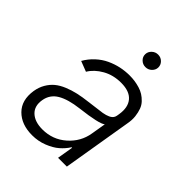

<svg xmlns="http://www.w3.org/2000/svg" viewBox="-210 -846 975 975"><g transform="rotate(45 278.0 -358.5)"><path d="M188.9 12.4Q111.9 12.4 68 -31.8Q24.1 -76 35.9 -152.3Q41.2 -183.9 55.6 -208.6Q70 -233.3 90.4 -250.2Q110.8 -267 140.1 -279.1Q169.4 -291.2 200.8 -298.3Q232.2 -305.4 272.4 -310Q352.3 -320 362.6 -321.7Q405.5 -329.5 417.6 -347.7Q422.2 -354.4 423.7 -363.3L425.8 -376.1Q435 -432.5 408.2 -464.3Q381.4 -496.1 320.7 -496.1Q264.6 -496.1 220.7 -471.2Q176.8 -446.4 154.5 -409.1L98.4 -430.8Q116.8 -463.1 143.3 -487.2Q169.7 -511.4 199.9 -525.4Q230.1 -539.4 261.4 -546.2Q292.6 -552.9 325.3 -552.9Q344.1 -552.9 361.9 -550.4Q379.6 -547.9 398.4 -542.3Q417.3 -536.6 432.2 -527.2Q447.1 -517.8 460.6 -503.7Q474.1 -489.7 481.2 -470.5Q488.3 -451.3 491.3 -426.5Q494.3 -401.6 488.3 -370.4L426.5 0H363.3L377.8 -86.3H373.9Q357.6 -60.4 333.1 -39.1Q308.6 -17.8 270.2 -2.7Q231.9 12.4 188.9 12.4ZM204.9 -45.5Q278.8 -45.5 332.6 -92.9Q386.4 -140.3 397.7 -209.2L410.9 -288Q389.2 -269.5 263.8 -254.6Q189.3 -245.7 148.3 -221.4Q107.2 -197.1 99.4 -149.5Q91.3 -100.9 120.7 -73.2Q150.2 -45.5 204.9 -45.5ZM351.2 -639.2Q331.3 -639.2 317.5 -652.9Q303.6 -666.5 304.3 -685.7Q305 -703.8 319.1 -717Q333.1 -730.1 352.3 -730.1Q372.2 -730.1 385.8 -716.4Q399.5 -702.8 399.1 -683.6Q398.4 -665.5 384.4 -652.3Q370.4 -639.2 351.2 -639.2Z"/></g></svg>

Font: Karasuma Gothic
Style: Light Italic
Weight: 300
Italic angle: 9.39998°
Designer: Rasmus Andersson / Ryoko Nishizuka
Foundry: rsms
Version: Version 1.00